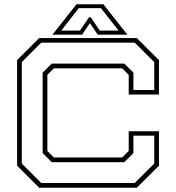

<svg xmlns="http://www.w3.org/2000/svg" viewBox="-20 -878 824 898"><path d="M163 0 60 -103V-597L163 -700H620L723.5 -597V-436H582V-528L551.5 -558.5H232L201.5 -528V-172L232 -141.5H551.5L582 -172V-264H723.5V-103L620 0ZM173 -22H610L701.5 -113V-243.5H604V-162L561.5 -119.5H222L179.5 -162V-538.5L222 -580.5H561.5L604 -538.5V-457H701.5V-587.5L610 -678.5H173L82 -587.5V-113ZM337.5 -858H463.5L575.5 -716H437L400.5 -770L364 -716H225.5ZM348.5 -840 266.5 -735H354L396.5 -797H404.5L446.5 -735H534.5L452 -840Z"/></svg>

Font: Tourney Expanded ExtraLight
Style: Regular
Weight: 200
Width: 7
Designer: Tyler Finck
Foundry: Etcetera Type Co
Version: Version 1.010; ttfautohint (v1.8.3)